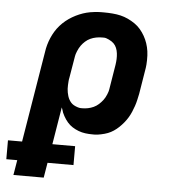

<svg xmlns="http://www.w3.org/2000/svg" viewBox="-103 -577 756 840"><g transform="rotate(5 275.0 -156.5)"><path d="M-13 215 -2 149H-50V66H12L78 -334Q80 -349 84.5 -365Q89 -381 95.5 -396Q102 -411 110.5 -425Q119 -439 130.5 -452Q142 -465 155 -475.5Q168 -486 182.5 -494.5Q197 -503 212.5 -509.5Q228 -516 243.5 -520Q259 -524 277.5 -526Q296 -528 307 -528H320Q338 -528 357 -526.5Q376 -525 393 -521Q410 -517 426 -509.5Q442 -502 456.5 -492Q471 -482 482 -469Q493 -456 501.5 -441Q510 -426 515.5 -409.5Q521 -393 523.5 -375.5Q526 -358 525.5 -336Q525 -314 523 -302L504 -186Q501 -172 498 -158.5Q495 -145 490.5 -132Q486 -119 480.5 -106Q475 -93 467.5 -80.5Q460 -68 450.5 -56.5Q441 -45 430.5 -35Q420 -25 408 -17Q396 -9 383 -4Q370 1 353 4.5Q336 8 328 8H316Q300 8 284.5 6Q269 4 254.5 -1.5Q240 -7 227.5 -15Q215 -23 205 -34.5Q195 -46 186.5 -61.5Q178 -77 176 -87L172 -98L145 66H245V149H131L120 215ZM255 -102H262Q274 -102 286.5 -104.5Q299 -107 311 -112.5Q323 -118 333 -127Q343 -136 351 -146.5Q359 -157 365 -171.5Q371 -186 372 -194L390 -304Q392 -317 392.5 -329.5Q393 -342 391.5 -354.5Q390 -367 385.5 -378Q381 -389 373 -397Q365 -405 351.5 -411.5Q338 -418 330 -418H320Q308 -418 295 -415.5Q282 -413 270 -407.5Q258 -402 248 -393Q238 -384 230.5 -373.5Q223 -363 217 -348.5Q211 -334 210 -326L194 -231Q192 -222 191.5 -214Q191 -206 190.5 -197.5Q190 -189 190.5 -181Q191 -173 192.5 -165Q194 -157 196.5 -149Q199 -141 203 -134Q207 -127 212 -121.5Q217 -116 224 -112Q231 -108 240 -105Q249 -102 255 -102Z"/></g></svg>

Font: Iosevka Aile Extrabold
Style: Italic
Weight: 800
Italic angle: -9°
Designer: Belleve Invis
Foundry: Belleve Invis
Version: Version 31.1.0; ttfautohint (v1.8.4)